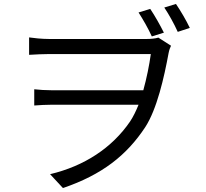

<svg xmlns="http://www.w3.org/2000/svg" viewBox="-20 -879 1040 970"><path d="M739 -834 680 -816C703 -780 729 -735 747 -695L808 -714C789 -752 762 -800 739 -834ZM869 -859 810 -841C834 -805 859 -760 878 -718L939 -738C920 -778 892 -825 869 -859ZM127 -690V-602C163 -604 198 -606 230 -606C298 -606 681 -606 742 -606C734 -549 721 -484 704 -423H242C210 -423 180 -425 153 -428V-346C183 -348 210 -350 244 -350H680C667 -318 653 -289 637 -265C546 -132 406 -40 233 1L298 71C495 4 620 -94 714 -237C773 -328 809 -487 832 -612C835 -628 840 -639 844 -648L780 -689C764 -684 742 -682 719 -682C670 -682 297 -682 230 -682C189 -682 148 -687 127 -690Z"/></svg>

Font: Noto Sans CJK SC
Style: Regular
Weight: 400
Designer: Ryoko NISHIZUKA 西塚涼子 (kana, bopomofo & ideographs); Paul D. Hunt (Latin, Greek & Cyrillic); Sandoll Communications 산돌커뮤니
Foundry: Adobe
Version: Version 2.004;hotconv 1.0.118;makeotfexe 2.5.65603